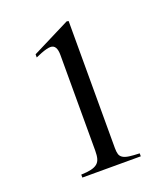

<svg xmlns="http://www.w3.org/2000/svg" viewBox="-138 -851 833 950"><g transform="rotate(-20 279.0 -376.5)"><path d="M333 -751V-82Q333 -61.5 336.9 -49.3Q340.8 -37.1 352.5 -29.8Q364.3 -22.5 385.3 -19.5Q406.2 -16.6 439.5 -15.6V0H131.8V-15.6Q164.1 -16.6 184.6 -21.5Q205.1 -26.4 216.8 -36.1Q228.5 -45.9 232.9 -62Q237.3 -78.1 237.3 -103.5V-607.4Q237.3 -661.1 204.1 -661.1Q186.5 -661.1 153.3 -648.4L123 -635.7V-652.3L323.2 -752.9Z"/></g></svg>

Font: BabelStone Tibetan
Style: Regular
Weight: 400
Designer: Christopher J. Fynn
Foundry: BabelStone
Version: Version 10.011 October 1, 2023